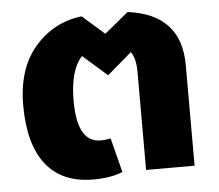

<svg xmlns="http://www.w3.org/2000/svg" viewBox="-46 -632 801 702"><g transform="rotate(-5 354.0 -281.5)"><path d="M447 -581Q642 -556 642 -369V0H464V-360Q464 -410 446 -434L356 -357L267 -435Q222 -388 222 -274Q222 -122 308 -122Q327 -122 345 -126L377 0Q333 18 269 18Q155 18 96 -56.5Q37 -131 37 -274Q37 -409 106 -488.5Q175 -568 278 -580L359 -509Z"/></g></svg>

Font: FiraGO ExtraBold
Style: Regular
Weight: 800
Designer: bBox Type
Foundry: bBox Type GmbH
Version: Version 1.001;PS 001.001;hotconv 1.0.88;makeotf.lib2.5.64775